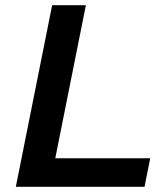

<svg xmlns="http://www.w3.org/2000/svg" viewBox="-20 -720 639 740"><path d="M41 0 181 -700H311L193 -110H559L537 0Z"/></svg>

Font: MOST Montserrat SemiBold
Style: Italic
Weight: 600
Italic angle: -11.3°
Designer: Julieta Ulanovsky
Foundry: Julieta Ulanovsky
Version: Version 8.000;March 11, 2024;FontCreator 15.0.0.2926 64-bit